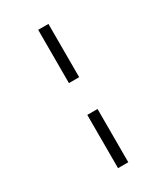

<svg xmlns="http://www.w3.org/2000/svg" viewBox="-240 -861 1042 1202"><g transform="rotate(-30 281.5 -260.0)"><path d="M244 -375V-760H318V-375ZM244 240V-145H318V240Z"/></g></svg>

Font: Noto Sans Mono SemiCondensed
Style: Regular
Weight: 400
Width: 4
Designer: Monotype Design Team
Foundry: Monotype Imaging Inc.
Version: Version 2.010